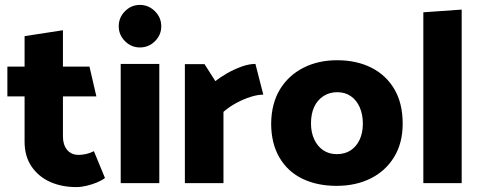

<svg xmlns="http://www.w3.org/2000/svg" viewBox="-20 -745 1961 781"><path d="M344 -474H236V-622L80 -598V-474H10V-353H80V-169Q80 -109 108.5 -67.5Q137 -26 184 -5Q231 16 291 16Q310 16 333 10.5Q356 5 376 -3.5Q396 -12 407 -21L362 -130Q346 -122 330 -118.5Q314 -115 300 -115Q270 -115 253 -135.5Q236 -156 236 -190V-353H372Z M628 0V-485H471V0ZM549 -552Q585 -552 610.5 -577.5Q636 -603 636 -638Q636 -674 610 -699.5Q584 -725 549 -725Q514 -725 488.5 -699.5Q463 -674 463 -638Q463 -603 488.5 -577.5Q514 -552 549 -552Z M889 0V-290Q913 -311 942 -326.5Q971 -342 999.5 -351Q1028 -360 1051 -360L1019 -485Q993 -485 962.5 -474Q932 -463 904 -447Q876 -431 856 -415L812 -484H732V0Z M1349 11Q1270 11 1210 -18Q1150 -47 1116.5 -104.5Q1083 -162 1083 -243Q1084 -324 1118.5 -381Q1153 -438 1213.5 -469Q1274 -500 1351 -500Q1430 -500 1490 -470Q1550 -440 1584 -382.5Q1618 -325 1618 -242Q1618 -163 1583 -106Q1548 -49 1487.5 -19Q1427 11 1349 11ZM1350 -118Q1383 -118 1406.5 -133.5Q1430 -149 1443 -177Q1456 -205 1456 -242Q1456 -279 1443.5 -308Q1431 -337 1407.5 -353.5Q1384 -370 1352 -370Q1320 -370 1295.5 -354Q1271 -338 1258 -310Q1245 -282 1245 -243Q1245 -207 1258 -178.5Q1271 -150 1294.5 -134Q1318 -118 1350 -118Z M1858 0V-706L1702 -695V0Z"/></svg>

Font: Catamaran ExtraBold
Style: Regular
Weight: 800
Designer: Pria Ravichandran
Version: Version 2.000